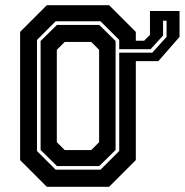

<svg xmlns="http://www.w3.org/2000/svg" viewBox="-20 -720 712 740"><path d="M229.5 -141.5H331.5L362 -172V-528L331.5 -558.5H229.5L199 -528V-172ZM194.5 -66H367.5L439.5 -138V-566L367.5 -638H194.5L122.5 -566V-138ZM199.5 -80 136.5 -142V-562L199.5 -624H362.5L425.5 -562V-142L362.5 -80ZM608.5 -640V-583L560.5 -530.5H439.5V-517H567L622 -578V-640ZM558 -677.5H672V-578L590.5 -484.5H503.5V-103L400.5 0H160.5L57.5 -103V-597L160.5 -700H400.5L503.5 -597V-563H535.5L558 -585.5Z"/></svg>

Font: Tourney Thin
Style: Bold
Weight: 700
Version: Version 1.015